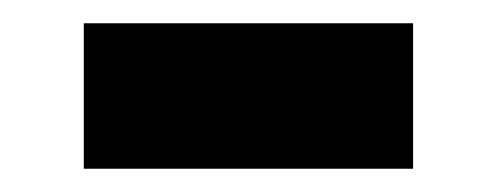

<svg xmlns="http://www.w3.org/2000/svg" viewBox="-20 -364 426 165"><path d="M52 -219H335V-344H52Z"/></svg>

Font: AWKNG-Font
Style: Bold
Weight: 700
Designer: Awakening Church
Foundry: Awakening Church
Version: Version 1.700;PS 001.700;hotconv 1.0.88;makeotf.lib2.5.64775